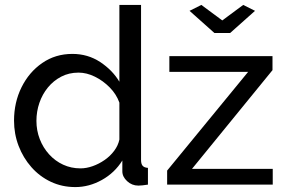

<svg xmlns="http://www.w3.org/2000/svg" viewBox="-20 -750 1162 780"><path d="M274 -531Q337 -531 387 -498Q437 -465 465 -418V-730H553V-100Q553 -84 559.5 -76.5Q566 -69 581 -68V0Q556 4 542 4Q516 4 496.5 -14Q477 -32 477 -54V-98Q446 -48 394 -19Q342 10 286 10Q232 10 186.5 -11.5Q141 -33 107.5 -71Q74 -109 55.5 -157.5Q37 -206 37 -260Q37 -334 67.5 -395.5Q98 -457 151.5 -494Q205 -531 274 -531ZM465 -333Q453 -367 426 -394.5Q399 -422 365.5 -438.5Q332 -455 299 -455Q260 -455 228.5 -438.5Q197 -422 174.5 -394.5Q152 -367 140 -332Q128 -297 128 -259Q128 -220 141.5 -185Q155 -150 179.5 -123Q204 -96 236.5 -81Q269 -66 307 -66Q331 -66 356.5 -75Q382 -84 405 -100Q428 -116 444 -137.5Q460 -159 465 -183ZM659 -57 988 -458H668V-522H1087V-465L760 -64H1088V0H659ZM798 -730 883 -667 968 -730 1016 -706 915 -616H851L750 -706Z"/></svg>

Font: YasnoRaleway Medium
Style: Regular
Weight: 500
Designer: Matt McInerney, Pablo Impallari, Rodrigo Fuenzalida
Foundry: Matt McInerney, Pablo Impallari, Rodrigo Fuenzalida
Version: Version 4.026